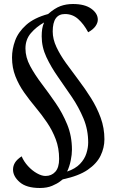

<svg xmlns="http://www.w3.org/2000/svg" viewBox="-20 -734 564 958"><path d="M40 -447Q40 -489 55.5 -531.5Q71 -574 110.5 -609.5Q150 -645 220 -664Q253 -693 281.5 -703.5Q310 -714 344 -714Q403 -714 435.5 -690.5Q468 -667 468 -636Q468 -620 456.5 -603.5Q445 -587 420 -573Q398 -614 370 -639Q342 -664 304 -664Q243 -664 243 -577Q243 -539 261.5 -499.5Q280 -460 309.5 -419Q339 -378 372 -334.5Q405 -291 434.5 -244Q464 -197 482.5 -146Q501 -95 501 -39Q501 3 482 42.5Q463 82 418 113Q373 144 293 161Q293 161 279.5 171.5Q266 182 240.5 193Q215 204 179 204Q112 204 78.5 175Q45 146 45 112Q45 94 54.5 78Q64 62 88 46Q99 72 119.5 94.5Q140 117 164 130.5Q188 144 207 144Q237 144 256 123Q275 102 275 59Q275 5 258 -39.5Q241 -84 214.5 -123Q188 -162 157.5 -198.5Q127 -235 100.5 -272.5Q74 -310 57 -353Q40 -396 40 -447ZM107 -492Q107 -448 130.5 -404.5Q154 -361 188.5 -315.5Q223 -270 257.5 -220Q292 -170 315.5 -112.5Q339 -55 339 13Q339 37 333 66.5Q327 96 315 122Q356 108 379 84Q402 60 411 31.5Q420 3 420 -23Q420 -87 396.5 -143Q373 -199 338.5 -250Q304 -301 269.5 -350Q235 -399 211.5 -449Q188 -499 188 -553Q188 -573 190.5 -589.5Q193 -606 200 -622Q161 -600 134 -568.5Q107 -537 107 -492Z"/></svg>

Font: Sedan SC
Style: Regular
Weight: 400
Designer: Sebastian Salazar
Foundry: Sebastian Salazar
Version: Version 1.100; ttfautohint (v1.8.4.7-5d5b)